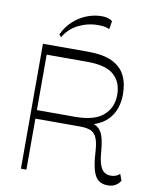

<svg xmlns="http://www.w3.org/2000/svg" viewBox="-101 -1021 892 1105"><g transform="rotate(10 345.5 -468.5)"><path d="M605 8Q574 8 552.5 -7Q531 -22 519 -60.5Q507 -99 503 -168Q500 -221 488.5 -249Q477 -277 454 -287.5Q431 -298 391 -298H119V-348H352Q464 -348 516.5 -393.5Q569 -439 569 -515Q569 -588 522.5 -630Q476 -672 367 -672H129V0H97V-730H360Q449 -730 501.5 -705Q554 -680 577.5 -634Q601 -588 601 -523Q601 -440 557.5 -386Q514 -332 428 -316L432 -334Q485 -327 507 -293Q529 -259 535 -177Q539 -125 549.5 -97.5Q560 -70 576.5 -60Q593 -50 613 -50Q630 -50 644 -56Q658 -62 665 -70L679 -32Q669 -15 650.5 -3.5Q632 8 605 8ZM193 -785 181 -800Q203 -847 238 -879Q273 -911 316 -928Q359 -945 404 -945Q447 -945 466 -926L458 -879Q445 -886 428.5 -888.5Q412 -891 391 -891Q331 -891 277 -864Q223 -837 193 -785Z"/></g></svg>

Font: Savate ExtraLight
Style: Regular
Weight: 200
Designer: Max Esnée
Foundry: Plomb Type
Version: Version 2.000